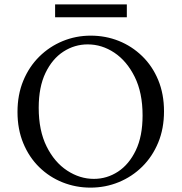

<svg xmlns="http://www.w3.org/2000/svg" viewBox="-20 -843 830 878"><path d="M395 -680Q463 -680 523 -656Q583 -632 630 -586.5Q677 -541 703.5 -477Q730 -413 730 -334Q730 -255 703.5 -191Q677 -127 630.5 -81Q584 -35 523 -10Q462 15 394 15Q327 15 266.5 -9Q206 -33 159.5 -78.5Q113 -124 86.5 -188Q60 -252 60 -331Q60 -410 86.5 -474Q113 -538 159.5 -584Q206 -630 266.5 -655Q327 -680 395 -680ZM409 -25Q469 -25 519.5 -58Q570 -91 601 -155.5Q632 -220 632 -315Q632 -419 596 -491.5Q560 -564 503 -602Q446 -640 381 -640Q321 -640 270 -607Q219 -574 188 -509.5Q157 -445 157 -350Q157 -246 193 -173.5Q229 -101 287 -63Q345 -25 409 -25ZM232 -823H560V-764H232Z"/></svg>

Font: Bona Nova
Style: Regular
Weight: 400
Designer: Mateusz Machalski
Foundry: Capitalics
Version: Version 4.001; ttfautohint (v1.8.3)